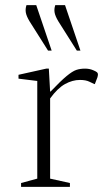

<svg xmlns="http://www.w3.org/2000/svg" viewBox="-20 -727 401 747"><path d="M62 0V-15L125 -32V-412L52 -421V-436L160 -460H170L175 -371H177Q216 -412 239 -431Q262 -450 277 -455Q292 -460 311 -460Q328 -460 342 -454Q352 -450 356.5 -446.5Q361 -443 361 -437Q361 -435 360.5 -432.5Q360 -430 359 -426L349 -400H347L328 -409Q314 -416 291 -416Q262 -416 233 -400Q204 -384 175 -344V-32L252 -15V0ZM167 -530 95 -644Q83 -664 80.5 -678Q78 -692 83 -707H121L181 -530ZM279 -530 207 -644Q195 -664 192.5 -678Q190 -692 195 -707H233L293 -530Z"/></svg>

Font: Spectral ExtraLight
Style: Regular
Weight: 275
Designer: Jean-Baptiste Levee
Foundry: Production Type
Version: Version 2.001